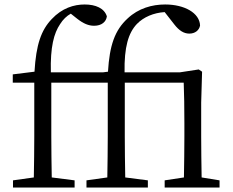

<svg xmlns="http://www.w3.org/2000/svg" viewBox="-20 -837 1039 857"><path d="M880 -45C879 -100 878 -177 878 -228V-379L882 -517L867 -527L782 -514H536C534 -627 553 -690 591 -730C621 -761 666 -780 715 -783L758 -728C779 -701 800 -687 825 -687C851 -687 869 -702 873 -723C871 -779 804 -817 717 -817C659 -817 598 -800 550 -755C492 -702 469 -634 462 -517L439 -514H207C204 -628 221 -689 248 -729C261 -750 278 -766 296 -776L325 -753C352 -732 375 -722 400 -722C434 -722 454 -740 457 -764C446 -800 407 -817 358 -817C310 -817 257 -801 211 -752C164 -703 141 -638 134 -517L37 -505V-468H133V-228C133 -167 132 -106 131 -45L38 -32V0H313V-32L211 -45C210 -106 209 -167 209 -228V-468H461V-228C461 -167 460 -106 459 -45L366 -32V0H640V-32L539 -45C538 -106 537 -167 537 -228V-468H800C802 -413 803 -364 803 -287V-228C803 -177 802 -100 801 -45L715 -32V0H960V-32Z"/></svg>

Font: Source Han Serif AKR9
Style: Regular
Weight: 400
Designer: Ryoko NISHIZUKA 西塚涼子 (kana & ideographs); Frank Grießhammer (Latin, Greek & Cyrillic); Sandoll Communications 산돌커뮤니케이션, 
Foundry: Adobe Systems Incorporated
Version: Version 1.005;hotconv 1.0.107;makeotfexe 2.5.65593